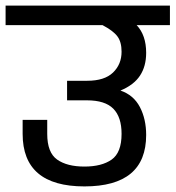

<svg xmlns="http://www.w3.org/2000/svg" viewBox="-30 -667 628 687"><path d="M578 -577H459Q493 -541 493 -478Q493 -430 471 -396.5Q449 -363 401 -343Q448 -327 470.5 -284Q493 -241 493 -184Q493 0 272 0Q51 0 51 -188V-238H139V-188Q139 -121 174.5 -96Q210 -71 272 -71Q334 -71 369.5 -96Q405 -121 405 -188Q405 -248 375.5 -278Q346 -308 281 -308H210V-378H282Q344 -378 374.5 -407.5Q405 -437 405 -482Q405 -517 390 -537Q375 -557 337 -577H-10V-647H578Z"/></svg>

Font: Biryani
Style: Regular
Weight: 400
Designer: Dan Reynolds and Mathieu Reguer
Foundry: Dan Reynolds and Mathieu Reguer
Version: Version 1.004; ttfautohint (v1.1) -l 5 -r 5 -G 72 -x 0 -D la